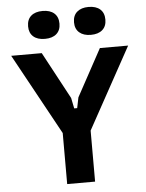

<svg xmlns="http://www.w3.org/2000/svg" viewBox="-66 -1105 882 1158"><g transform="rotate(-5 375.0 -526.5)"><path d="M209 -800 362 -515 375 -451H393L406 -515L561 -800H732L462 -309V0H293V-309L24 -800ZM236 -884Q191 -884 166 -906Q141 -928 141 -968Q141 -1009 166 -1031Q191 -1053 236 -1053Q281 -1053 306 -1031Q331 -1009 331 -968Q331 -928 306 -906Q281 -884 236 -884ZM514 -884Q470 -884 444.5 -906Q419 -928 419 -968Q419 -1009 444.5 -1031Q470 -1053 514 -1053Q559 -1053 584 -1031Q609 -1009 609 -968Q609 -928 584 -906Q559 -884 514 -884Z"/></g></svg>

Font: Martian Mono SemiExpanded
Style: Bold
Weight: 700
Width: 6
Designer: Roman Shamin
Foundry: Evil Martians
Version: Version 1.000